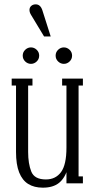

<svg xmlns="http://www.w3.org/2000/svg" viewBox="-20 -847 442 887"><path d="M178 20Q138 20 110.5 3Q83 -14 68.5 -50.5Q54 -87 54 -145V-452H34V-484H130V-452H110V-145Q110 -91 124.5 -54.5Q139 -18 192 -18Q237 -18 262 -52Q287 -86 287 -165V-452H267V-484H363V-452H343V-32H363V0H287V-69H293Q280 -24 252.5 -2Q225 20 178 20ZM275 -552Q260 -552 248.5 -563Q237 -574 237 -590Q237 -606 248.5 -617Q260 -628 275 -628Q290 -628 301.5 -617Q313 -606 313 -590Q313 -574 301.5 -563Q290 -552 275 -552ZM123 -552Q108 -552 96.5 -563Q85 -574 85 -590Q85 -606 96.5 -617Q108 -628 123 -628Q138 -628 149.5 -617Q161 -606 161 -590Q161 -574 149.5 -563Q138 -552 123 -552ZM123.4 -778.3Q116.2 -790 116.2 -800.8Q116.2 -812.5 124.3 -819.7Q132.4 -826.9 145 -826.9Q155.8 -826.9 163.5 -820.1Q171.1 -813.4 175.6 -799.9L214.3 -678.4H183.7Z"/></svg>

Font: Margherita Variable
Style: Regular
Weight: 400
Designer: James Puckett
Foundry: Dunwich Type Founders
Version: Version 1.008